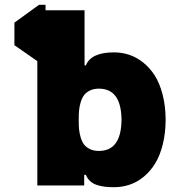

<svg xmlns="http://www.w3.org/2000/svg" viewBox="-20 -770 733 797"><path d="M142 -750H169V-727.3H331V-498.6H336.6Q358 -552.6 453.1 -552.6Q485.8 -552.6 516.2 -542.6Q546.5 -532.7 574.2 -510.7Q601.9 -488.6 622.3 -456.7Q642.8 -424.7 655 -377.5Q667.3 -330.3 667.6 -272.7Q667.3 -217 655.7 -170.6Q644.2 -124.3 624.3 -91.8Q604.4 -59.3 577.2 -36.8Q550.1 -14.2 518.8 -3.6Q487.6 7.1 453.1 7.1Q431.8 7.1 415.7 5.1Q399.5 3.2 383 -2Q366.5 -7.1 354.8 -17.6Q343 -28.1 336.6 -44H329.5V0H134.9V-516.3L39.8 -582.4V-676.1ZM484.4 -272.7Q483.3 -402 390.6 -402Q369.7 -402 354.2 -394.7Q338.8 -387.4 329.7 -375.9Q320.7 -364.3 315.3 -346.9Q310 -329.5 308.2 -312Q306.5 -294.4 306.8 -272.7Q306.5 -251.1 308.1 -234Q309.7 -217 315 -199.2Q320.3 -181.5 329.2 -169.9Q338.1 -158.4 353.7 -150.9Q369.3 -143.5 390.6 -143.5Q483.3 -143.5 484.4 -272.7Z"/></svg>

Font: Karasuma Gothic
Style: Black
Weight: 900
Designer: Rasmus Andersson / Ryoko Nishizuka
Foundry: Genbu
Version: Version 1.00